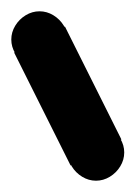

<svg xmlns="http://www.w3.org/2000/svg" viewBox="-20 -510 240 340"><path d="M0 -440Q0 -427 7 -415.5Q14 -404 25.5 -397Q37 -390 50 -390Q63 -390 74.5 -397Q86 -404 93 -415.5Q100 -427 100 -440Q100 -453 93 -464.5Q86 -476 74.5 -483Q63 -490 50 -490Q37 -490 25.5 -483Q14 -476 7 -464.5Q0 -453 0 -440Z M95 -463 5 -417 105 -217 195 -263Z M100 -240Q100 -227 107 -215.5Q114 -204 125.5 -197Q137 -190 150 -190Q163 -190 174.5 -197Q186 -204 193 -215.5Q200 -227 200 -240Q200 -253 193 -264.5Q186 -276 174.5 -283Q163 -290 150 -290Q137 -290 125.5 -283Q114 -276 107 -264.5Q100 -253 100 -240Z"/></svg>

Font: Linefont
Style: Regular
Weight: 400
Monospace: yes
Version: Version 3.002;gftools[0.9.33]